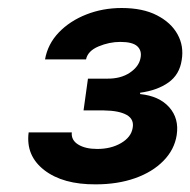

<svg xmlns="http://www.w3.org/2000/svg" viewBox="-20 -826 482 487"><path d="M222.7 -358.4Q139.6 -357.9 92.3 -394.5Q44.9 -431.2 52.7 -490.2H162.1Q160.2 -470.7 178.2 -459.5Q196.3 -448.2 226.6 -448.2Q261.7 -448.2 287.1 -463.1Q312.5 -478 316.4 -501Q320.8 -523.4 301.5 -534.4Q282.2 -545.4 243.7 -545.9H191.9L203.1 -626.5H251Q286.1 -626 309.3 -641.6Q332.5 -657.2 336.4 -678.7Q340.3 -697.3 328.4 -708.5Q316.4 -719.7 285.2 -719.7Q257.3 -719.7 230 -708.3Q202.6 -696.8 198.2 -675.3H94.2Q101.1 -714.4 129.2 -743.7Q157.2 -772.9 199 -789.3Q240.7 -805.7 288.6 -805.7Q342.3 -805.7 378.2 -787.1Q414.1 -768.6 430.4 -738.8Q446.8 -709 440.9 -673.8Q435.5 -636.7 407.2 -616.7Q378.9 -596.7 335.4 -590.8V-587.4Q383.8 -582.5 409.2 -554Q434.6 -525.4 428.2 -483.4Q422.4 -446.3 394.5 -418Q366.7 -389.6 322.5 -374Q278.3 -358.4 222.7 -358.4Z"/></svg>

Font: Inter Tight
Style: Bold Italic
Weight: 700
Italic angle: -9.39999°
Designer: Rasmus Andersson
Foundry: rsms
Version: Version 3.004